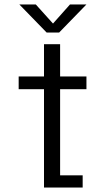

<svg xmlns="http://www.w3.org/2000/svg" viewBox="-20 -844 490 864"><path d="M369 -824 246 -697.5H190L67 -824H141L218.5 -738L295 -824ZM250.5 -55H352V0H178V-442.5H64V-500H178V-645H250.5V-500H369V-442.5H250.5Z"/></svg>

Font: League Mono Condensed Light
Style: Regular
Weight: 300
Width: 1
Designer: Tyler Finck
Foundry: The League of Moveable Type / Tyler Finck
Version: Version 2.210